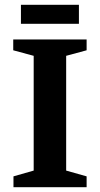

<svg xmlns="http://www.w3.org/2000/svg" viewBox="-20 -778 415 798"><path d="M36 0V-45L120 -69V-546L35 -569V-614H340V-569L255 -546V-69L340 -45V0ZM67 -679V-758H308V-679Z"/></svg>

Font: Manuale
Style: Bold
Weight: 700
Version: Version 1.002